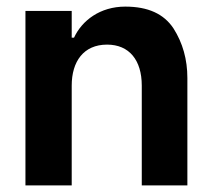

<svg xmlns="http://www.w3.org/2000/svg" viewBox="-20 -561 641 581"><path d="M57 0H197V-302C197 -375 233 -426 304 -426C371 -426 409 -379 409 -302V0H547V-325C547 -381 533 -431 505 -475C476 -519 428 -541 359 -541C283 -541 228 -499 204 -447H197V-528H57Z"/></svg>

Font: Be Vietnam
Style: Bold
Weight: 700
Designer: Gabriel Lam
Foundry: TypeRant
Version: Version 4.000